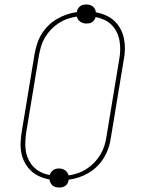

<svg xmlns="http://www.w3.org/2000/svg" viewBox="-20 -796 640 857"><path d="M244 41Q236 41 228 39Q220 37 214.5 32Q209 27 205.5 20Q202 13 201 5Q178 1 156.5 -8.5Q135 -18 118.5 -33.5Q102 -49 91 -69.5Q80 -90 75.5 -112.5Q71 -135 72 -159.5Q73 -184 77 -208L134 -553Q138 -576 145 -598.5Q152 -621 164.5 -642Q177 -663 194.5 -680.5Q212 -698 233 -710.5Q254 -723 277 -731Q300 -739 323 -742Q323 -743 323 -743.5Q323 -744 323 -744Q324 -751 328 -757.5Q332 -764 338 -768.5Q344 -773 351 -774.5Q358 -776 365 -776Q373 -776 380.5 -774Q388 -772 394 -767.5Q400 -763 403.5 -756Q407 -749 408 -741Q431 -737 452.5 -727.5Q474 -718 490.5 -702.5Q507 -687 518 -666.5Q529 -646 533.5 -623Q538 -600 537.5 -575.5Q537 -551 532 -527L475 -182Q472 -159 464.5 -136.5Q457 -114 444.5 -93Q432 -72 414.5 -54.5Q397 -37 376 -24.5Q355 -12 332.5 -4.5Q310 3 287 6Q286 6 286 7Q286 8 286 9Q285 16 281.5 22.5Q278 29 271.5 33.5Q265 38 258 39.5Q251 41 244 41ZM286 -13Q307 -16 327.5 -23Q348 -30 366.5 -42Q385 -54 400.5 -70Q416 -86 427.5 -105Q439 -124 445.5 -144Q452 -164 455 -185L512 -530Q516 -551 516.5 -572.5Q517 -594 513.5 -614Q510 -634 501 -652.5Q492 -671 478 -685Q464 -699 445.5 -707.5Q427 -716 407 -720Q405 -713 401 -707Q397 -701 391 -697Q385 -693 378.5 -692Q372 -691 365 -691Q350 -691 338 -699.5Q326 -708 323 -722Q302 -719 281.5 -712Q261 -705 242.5 -693Q224 -681 208.5 -665Q193 -649 181.5 -630Q170 -611 164 -591Q158 -571 154 -550L97 -205Q94 -184 93 -162.5Q92 -141 95.5 -121Q99 -101 108 -82.5Q117 -64 131 -50Q145 -36 163.5 -27Q182 -18 202 -15Q204 -21 208 -27Q212 -33 218 -37Q224 -41 230.5 -42.5Q237 -44 244 -44Q259 -44 271 -35.5Q283 -27 286 -13Z"/></svg>

Font: Iosevka Curly Slab ThEx
Style: Italic
Weight: 100
Width: 7
Italic angle: -9°
Monospace: yes
Designer: Belleve Invis
Foundry: Belleve Invis
Version: Version 11.1.0; ttfautohint (v1.8.3)